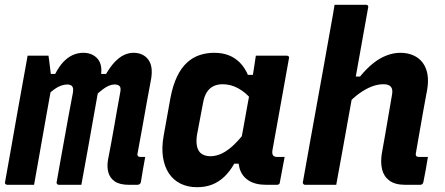

<svg xmlns="http://www.w3.org/2000/svg" viewBox="-34 -770 1854 800"><path d="M81 -538Q92 -538 102.5 -538Q113 -538 124 -538Q135 -538 146 -538Q157 -538 168 -538Q168 -538 170.5 -520.5Q173 -503 175.5 -480Q178 -457 180.5 -439.5Q183 -422 183 -422Q171 -356 158.5 -285.5Q146 -215 133.5 -144Q121 -73 108 0Q94 0 80 0Q66 0 51.5 0Q37 0 23.5 0Q10 0 -4 0Q-6 0 -8 -1Q-10 -2 -11.5 -3.5Q-13 -5 -13.5 -7Q-14 -9 -13 -11Q0 -83 12.5 -154Q25 -225 37.5 -296Q50 -367 63 -438Q68 -465 72.5 -490Q77 -515 81 -538ZM313 -550Q333 -550 348.5 -543Q364 -536 374 -523.5Q384 -511 387 -493Q390 -475 386 -452Q380 -419 372.5 -376Q365 -333 355 -278Q345 -223 333 -154Q321 -85 305 0Q290 0 274 0Q258 0 242.5 0Q227 0 211 0Q208 0 206 -1.5Q204 -3 202.5 -5.5Q201 -8 202 -11Q210 -57 218.5 -104Q227 -151 235.5 -198Q244 -245 252.5 -292Q261 -339 270 -385Q272 -398 269.5 -405Q267 -412 261 -415Q255 -418 246 -418Q235 -418 221.5 -413.5Q208 -409 193 -398.5Q178 -388 160 -370L165 -462H196Q212 -493 230 -512Q248 -531 269 -540.5Q290 -550 313 -550ZM522 -550Q543 -550 558.5 -542.5Q574 -535 584 -521.5Q594 -508 597 -488.5Q600 -469 596 -443Q586 -390 576.5 -337.5Q567 -285 558 -233.5Q549 -182 539 -130Q538 -126 539 -124Q540 -122 541 -119Q543 -118 545.5 -117Q548 -116 551 -116Q554 -116 556.5 -116Q559 -116 561 -116H571Q566 -89 561.5 -63Q557 -37 553 -11Q552 -6 548 -3Q544 0 539 0Q534 0 523 0Q512 0 503 0Q465 0 444.5 -14Q424 -28 417.5 -51.5Q411 -75 416 -104Q423 -140 429.5 -175Q436 -210 442 -244.5Q448 -279 454 -313.5Q460 -348 467 -385Q471 -405 464 -411.5Q457 -418 443 -418Q432 -418 420 -413Q408 -408 394 -397.5Q380 -387 362 -370L369 -462H408Q425 -491 443 -510.5Q461 -530 481 -540Q501 -550 522 -550Z M858 -550Q893 -550 919.5 -539.5Q946 -529 966 -508.5Q986 -488 999 -458H1033L1016 -353Q991 -384 959.5 -401.5Q928 -419 894 -419Q872 -419 855.5 -411Q839 -403 828 -386Q817 -369 812 -341L787 -209Q783 -184 786 -165Q789 -146 800 -134Q807 -127 818 -123Q829 -119 842 -119Q867 -119 891.5 -131Q916 -143 941.5 -167.5Q967 -192 995 -230L969 -88H942Q924 -56 901 -34Q878 -12 850 -1Q822 10 787 10Q748 10 718 -5Q688 -20 669.5 -48Q651 -76 645 -115.5Q639 -155 648 -205L676 -361Q686 -414 703.5 -450.5Q721 -487 745 -509Q769 -531 798 -540.5Q827 -550 858 -550ZM1032 -538Q1065 -538 1097 -538Q1129 -538 1161 -538Q1164 -538 1166.5 -536.5Q1169 -535 1170 -533Q1171 -531 1170 -527Q1159 -463 1146.5 -396Q1134 -329 1123 -265Q1112 -201 1101 -143Q1099 -129 1104 -122.5Q1109 -116 1121 -116Q1124 -116 1127 -116Q1130 -116 1133 -116H1152Q1147 -90 1142 -63.5Q1137 -37 1132 -10Q1132 -5 1128.5 -2.5Q1125 0 1120 0Q1112 0 1098.5 0Q1085 0 1075 0Q1029 0 1001 -18.5Q973 -37 964 -69.5Q955 -102 963 -145Q972 -193 980.5 -240Q989 -287 997.5 -334.5Q1006 -382 1015 -429Q1018 -446 1020.5 -463Q1023 -480 1026 -498Q1029 -516 1032 -538Z M1360 -750Q1385 -750 1407 -750Q1429 -750 1450.5 -750Q1472 -750 1491 -750Q1495 -750 1497 -748.5Q1499 -747 1500 -744.5Q1501 -742 1500 -739Q1487 -665 1473.5 -591Q1460 -517 1447 -443Q1434 -369 1420.5 -295.5Q1407 -222 1394 -148Q1381 -74 1367 0Q1346 0 1324.5 0Q1303 0 1281 0Q1259 0 1237 0Q1234 0 1232 -1.5Q1230 -3 1228.5 -5.5Q1227 -8 1228 -11Q1242 -91 1256.5 -171Q1271 -251 1285.5 -331.5Q1300 -412 1314.5 -492Q1329 -572 1343 -652Q1348 -680 1352.5 -705Q1357 -730 1360 -750ZM1634 -550Q1664 -550 1688 -539.5Q1712 -529 1727 -509Q1742 -489 1747 -461Q1752 -433 1746 -397Q1738 -354 1730 -310Q1722 -266 1714.5 -222Q1707 -178 1699 -133Q1698 -128 1698.5 -125Q1699 -122 1701 -119Q1703 -118 1706 -117Q1709 -116 1714 -116Q1717 -116 1719.5 -116Q1722 -116 1724.5 -116Q1727 -116 1730 -116H1749Q1745 -89 1740 -63Q1735 -37 1730 -11Q1729 -6 1725.5 -3Q1722 0 1717 0Q1712 0 1690.5 0Q1669 0 1654 0Q1612 0 1588.5 -17.5Q1565 -35 1558 -64.5Q1551 -94 1557 -131Q1565 -173 1571.5 -212.5Q1578 -252 1585 -291.5Q1592 -331 1599 -373Q1604 -397 1595 -408Q1586 -419 1564 -419Q1540 -419 1515 -409.5Q1490 -400 1463.5 -381Q1437 -362 1410 -333L1427 -451H1466Q1493 -484 1520.5 -506Q1548 -528 1577 -539Q1606 -550 1634 -550Z"/></svg>

Font: RecMonoLinear Nerd Font Mono
Style: Bold Italic
Weight: 700
Italic angle: -10°
Monospace: yes
Version: Version 1.085; ttfautohint (v1.8.4.7-5d5b);Nerd Fonts 3.2.1